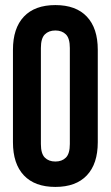

<svg xmlns="http://www.w3.org/2000/svg" viewBox="-20 -728 436 756"><path d="M141 -161Q141 -123 156.5 -107.5Q172 -92 198 -92Q224 -92 239.5 -107.5Q255 -123 255 -161V-539Q255 -577 239.5 -592.5Q224 -608 198 -608Q172 -608 156.5 -592.5Q141 -577 141 -539ZM31 -532Q31 -617 74 -662.5Q117 -708 198 -708Q279 -708 322 -662.5Q365 -617 365 -532V-168Q365 -83 322 -37.5Q279 8 198 8Q117 8 74 -37.5Q31 -83 31 -168Z"/></svg>

Font: SVN-Bebas Neue
Style: Bold
Weight: 700
Designer: Ryoichi Tsunekawa
Foundry: Ryoichi Tsunekawa
Version: Version 1.300; ttfautohint (v1.7.9-c794)